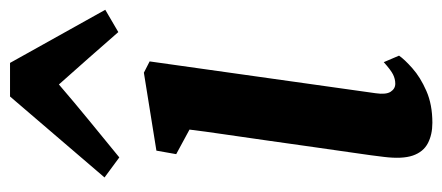

<svg xmlns="http://www.w3.org/2000/svg" viewBox="-270 -602 882 383"><g transform="rotate(-90 171.5 -411.0)"><path d="M117.5 10Q94 10 76.8 1Q59.5 -8 52.2 -29Q45 -50 49.5 -86.5Q52 -108.5 57.5 -145.8Q63 -183 69.2 -227.5Q75.5 -272 82 -318Q88.5 -364 94.5 -404.8Q100.5 -445.5 104 -474.5L55 -501L62 -540.5L217.5 -565.5L240 -554L176.5 -103Q173.5 -82.5 179.5 -73.2Q185.5 -64 195.5 -64Q205 -64 214 -68.5Q223 -73 238.5 -87L251.5 -56.5Q244 -45.5 226.2 -29.8Q208.5 -14 181.2 -2Q154 10 117.5 10ZM48.5 -614.5 8.5 -644 170 -832.5H237L343 -642.5L298.5 -616.5Q273 -646 246.5 -675.8Q220 -705.5 194 -735Q158.5 -704.5 122.2 -674.8Q86 -645 48.5 -614.5Z"/></g></svg>

Font: Merriweather 24pt SemiCondensed
Style: Bold Italic
Weight: 700
Width: 4
Italic angle: -7.8°
Designer: Eben Sorkin
Foundry: Eben Sorkin
Version: Version 2.101